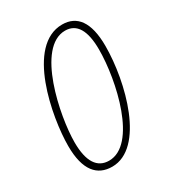

<svg xmlns="http://www.w3.org/2000/svg" viewBox="-140 -616 639 707"><g transform="rotate(-30 179.5 -263.0)"><path d="M131 10C268 10 331 -235 331 -388C331 -491 294 -536 232 -536C79 -536 28 -258 28 -137C28 -33 68 10 131 10ZM132 -15C82 -15 55 -55 55 -137C55 -247 108 -511 230 -511C279 -511 304 -470 304 -388C304 -257 250 -15 132 -15Z"/></g></svg>

Font: Noto Sans ExtraCondensed Thin
Style: Italic
Weight: 100
Width: 2
Italic angle: -12°
Designer: Monotype Design Team
Foundry: Monotype Imaging Inc.
Version: Version 2.013